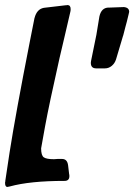

<svg xmlns="http://www.w3.org/2000/svg" viewBox="-61 -750 532 761"><path d="M-41 -26 -40 -31V-33L-23 -146Q1 -299 57 -584L76 -680V-679Q85 -714 113 -719L198 -729H201L206 -730Q219 -730 219 -714Q219 -708 218 -704Q211 -673 196.5 -611.5Q182 -550 175 -520Q134 -338 118 -251L102 -162Q102 -134 112.5 -126.5Q123 -119 153 -119L167 -120H185Q206 -120 209 -94L213 -60Q214 -58 214 -52Q214 -33 195 -33Q58 -33 -22 -11Q-24 -11 -27 -10Q-31 -9 -32 -9Q-41 -9 -41 -26ZM355 -479H320Q299 -479 299 -501Q299 -503 299.5 -505.5Q300 -508 300 -509L321 -612Q325 -637 333 -685Q341 -720 370 -720H375Q390 -720 430 -722Q451 -720 451 -703Q451 -702 449 -694Q441 -660 436 -643Q433 -632 427 -608V-609L399 -515Q394 -499 382 -489Q370 -479 355 -479Z"/></svg>

Font: Bangerz Fix
Style: Regular
Weight: 400
Designer: vernon adams
Foundry: Vernon Adams
Version: Version 2.10;December 28, 2023;FontCreator 13.0.0.2683 64-bi